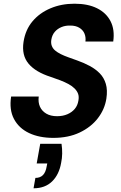

<svg xmlns="http://www.w3.org/2000/svg" viewBox="-20 -732 655 1036"><path d="M268 12Q192 12 137 -14Q82 -40 55.5 -90Q29 -140 40 -211H189Q185 -180 195.5 -156.5Q206 -133 229.5 -119Q253 -105 288 -105Q319 -105 343.5 -115.5Q368 -126 383.5 -144.5Q399 -163 403 -189Q407 -210 401.5 -225.5Q396 -241 382.5 -254.5Q369 -268 349.5 -278.5Q330 -289 305.5 -298.5Q281 -308 254 -317Q172 -343 134 -388.5Q96 -434 107 -506Q117 -571 155 -616.5Q193 -662 252 -687Q311 -712 382 -712Q454 -712 503.5 -687.5Q553 -663 576.5 -617.5Q600 -572 591 -508H441Q444 -532 435.5 -551.5Q427 -571 407.5 -582.5Q388 -594 360 -594Q334 -595 312 -586Q290 -577 275.5 -560Q261 -543 257 -518Q254 -499 259.5 -484.5Q265 -470 277.5 -459.5Q290 -449 308 -440Q326 -431 348.5 -423Q371 -415 396 -406Q433 -393 464.5 -376Q496 -359 518.5 -336Q541 -313 551 -279.5Q561 -246 554 -200Q545 -142 508 -94Q471 -46 410 -17Q349 12 268 12ZM161 284 171 228Q197 228 212 212.5Q227 197 232 165L235 150H178L197 44H312Q316 71 315.5 97Q315 123 310 146Q299 210 261 247Q223 284 161 284Z"/></svg>

Font: DM Sans 10pt ExtraBold
Style: Italic
Weight: 800
Italic angle: -10°
Version: Version 4.004;gftools[0.9.30]